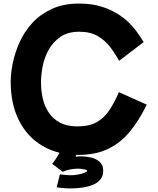

<svg xmlns="http://www.w3.org/2000/svg" viewBox="-20 -811 888 1077"><path d="M420 58Q304 58 218.5 7.5Q133 -43 86.5 -135Q40 -227 40 -353Q40 -400 52 -458.5Q64 -517 90.5 -575.5Q117 -634 161.5 -682.5Q206 -731 271 -761Q336 -791 423 -791Q498 -791 554 -772.5Q610 -754 651 -726Q692 -698 719 -667.5Q746 -637 762 -612Q778 -587 786 -575L648 -470Q627 -509 598.5 -546.5Q570 -584 528.5 -608.5Q487 -633 425 -633Q361 -633 319.5 -604.5Q278 -576 253.5 -532.5Q229 -489 219.5 -440Q210 -391 210 -349Q210 -304 219.5 -260.5Q229 -217 252.5 -181Q276 -145 315.5 -123.5Q355 -102 414 -102Q481 -102 523 -126Q565 -150 593.5 -193Q622 -236 647 -294L803 -224Q761 -137 709 -73.5Q657 -10 586.5 24Q516 58 420 58ZM337 -6 424 14Q420 23 415 38.5Q410 54 404 68Q418 66 434 66Q462 66 490.5 72.5Q519 79 539 97Q559 115 559 147Q559 177 542.5 196.5Q526 216 499 226.5Q472 237 440 241.5Q408 246 377 246Q354 246 334 244Q314 242 298 240L316 167Q351 172 378 172Q397 172 418 168Q439 164 454 158Q469 152 469 147Q469 143 459.5 140.5Q450 138 438.5 136.5Q427 135 420 135Q402 135 379 138.5Q356 142 332 153L273 108Q294 82 311.5 51Q329 20 337 -6Z"/></svg>

Font: KN Bobohei
Style: Bold
Weight: 700
Designer: Kingnam Type Foundry
Version: Version 1.710;March 18, 2023